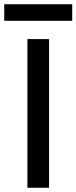

<svg xmlns="http://www.w3.org/2000/svg" viewBox="-34 -884 360 904"><path d="M95 -700H197V0H95ZM-14 -864H306V-786H-14Z"/></svg>

Font: Niramit Medium
Style: Regular
Weight: 500
Designer: Katatrad Aksorn Co.,Ltd.
Foundry: Cadson Demak Co.,Ltd.
Version: Version 1.000; ttfautohint (v1.6)